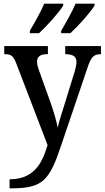

<svg xmlns="http://www.w3.org/2000/svg" viewBox="-20 -786 568 1042"><path d="M312 -619V-606H362C404 -644 473 -721 493 -756V-766H390C371 -721 339 -665 312 -619ZM142 -619V-606H192C234 -644 303 -721 323 -756V-766H220C201 -721 169 -665 142 -619ZM32 187V236H43C214 236 249 192 313 0L454 -416C474 -478 489 -491 525 -492H528V-536H334V-492H337C376 -491 395 -480 395 -449C395 -436 391 -417 386 -400L326 -206C314 -167 301 -129 293 -93C288 -125 271 -182 253 -233L192 -403C185 -422 181 -437 181 -451C181 -477 197 -492 237 -492H240V-536H3V-492H6C41 -492 53 -482 69 -440L238 1C207 110 157 187 32 187Z"/></svg>

Font: Noto Serif SemiCondensed Medium
Style: Regular
Weight: 500
Width: 4
Designer: Monotype Design Team
Foundry: Monotype Imaging Inc.
Version: Version 2.014